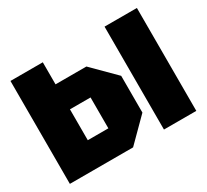

<svg xmlns="http://www.w3.org/2000/svg" viewBox="-139 -915 1219 1131"><g transform="rotate(-30 470.0 -350.0)"><path d="M400 -380H260V-170H400ZM620 -400V-150L470 0H40V-700H260V-550H470ZM680 0V-700H900V0Z"/></g></svg>

Font: Tektur Black
Style: Regular
Weight: 900
Designer: Adam Jagosz
Foundry: Adam Jagosz
Version: Version 1.005;gftools[0.9.30]